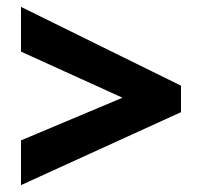

<svg xmlns="http://www.w3.org/2000/svg" viewBox="-20 -640 587 558"><path d="M41 -232V-102L506 -314V-391L41 -620V-490L336 -356Z"/></svg>

Font: Noto Sans Myanmar UI SemiCondensed ExtraBold
Style: Regular
Weight: 800
Width: 4
Designer: Monotype Design Team
Foundry: Monotype Imaging Inc.
Version: Version 2.103